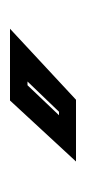

<svg xmlns="http://www.w3.org/2000/svg" viewBox="86 -814 172 384"><g transform="rotate(-90 172.0 -622.0)"><path d="M41 -556 163 -688H306.5L164.5 -556ZM133.5 -590H140.5L201 -653H193.5Z"/></g></svg>

Font: Tourney Thin ExtraBold
Style: Regular
Weight: 800
Version: Version 1.015